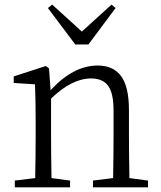

<svg xmlns="http://www.w3.org/2000/svg" viewBox="-20 -808 693 828"><path d="M361.3 -616.2H304.7L186.5 -773.4L205.1 -788.1L333 -671.9L460.9 -788.1L478.5 -773.4ZM538.1 -40 618.2 -29.3V0H380.9V-29.3L467.8 -40Q469.7 -149.4 469.7 -226.6V-331.1Q469.7 -406.2 446.3 -438Q422.9 -469.7 373 -469.7Q290 -469.7 200.2 -382.8V-226.6Q200.2 -149.4 202.1 -40L282.2 -29.3V0H43.9V-29.3L131.8 -40Q133.8 -149.4 133.8 -226.6V-281.2Q133.8 -373 130.9 -444.3L39.1 -450.2V-478.5L177.7 -523.4L191.4 -512.7L198.2 -418.9Q295.9 -525.4 401.4 -525.4Q468.8 -525.4 502.4 -479.5Q536.1 -433.6 536.1 -333V-226.6Q536.1 -149.4 538.1 -40Z"/></svg>

Font: GenYoMin TW TTF Light
Style: Regular
Weight: 300
Version: Version 1.300